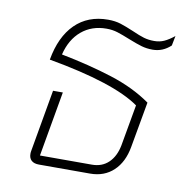

<svg xmlns="http://www.w3.org/2000/svg" viewBox="-68 -628 696 695"><g transform="rotate(10 280.5 -280.0)"><path d="M82 -33Q82 -40 83 -44L123 -272H159L117 -33H308Q345 -33 369 -56Q393 -79 401 -120L428 -272Q335 -338 92 -381Q107 -467 154 -513.5Q201 -560 275 -560Q301 -560 321.5 -553.5Q342 -547 370 -535Q397 -523 414 -518Q431 -513 452 -513Q472 -513 488.5 -520.5Q505 -528 525 -544L518 -508Q489 -481 452 -481Q430 -481 411 -486.5Q392 -492 362 -504Q335 -515 316 -521Q297 -527 275 -527Q221 -527 183.5 -495.5Q146 -464 132 -407Q235 -387 320 -360Q405 -333 467 -289L437 -121Q427 -64 393 -32Q359 0 307 0H119Q101 0 91.5 -8.5Q82 -17 82 -33Z"/></g></svg>

Font: Bai Jamjuree ExtraLight
Style: Italic
Weight: 275
Italic angle: -10°
Version: Version 1.000; ttfautohint (v1.6)